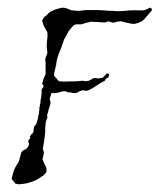

<svg xmlns="http://www.w3.org/2000/svg" viewBox="-20 -473 413 497"><path d="M30 4Q25 4 19 2Q18 -1 15 -4Q11 -8 10 -10Q12 -19 14 -25.5Q16 -32 18 -36Q20 -41 23 -45.5Q26 -50 29 -55L32 -67L35 -78Q39 -84 43 -85Q49 -87 53 -94Q55 -98 55 -99.5Q55 -101 55 -102Q52 -105 54 -108Q54 -108 54 -111Q56 -112 56 -112.5Q56 -113 57 -114Q60 -117 58 -117Q57 -119 57 -120Q59 -123 60 -122V-124Q67 -129 67 -134Q67 -141 68 -144Q70 -148 70 -148Q71 -148 72 -149Q73 -151 74 -153Q75 -155 76 -159Q77 -163 78 -166Q79 -169 79 -173Q81 -177 81 -181.5Q81 -186 82 -189V-196Q85 -199 83 -200Q83 -203 84 -204Q85 -208 85 -211.5Q85 -215 86 -218Q87 -221 87 -224.5Q87 -228 88 -232Q87 -235 88 -242L91 -246Q94 -249 92 -252Q90 -256 89 -257Q90 -259 91 -262.5Q92 -266 93 -270Q97 -278 98 -281V-309Q98 -316 97 -317Q97 -322 100 -329Q104 -336 102 -342Q100 -353 102 -369Q104 -384 102 -392Q100 -392 99 -396Q95 -402 94 -405Q93 -407 92 -409.5Q91 -412 91 -414Q88 -419 90 -421Q93 -429 100 -433Q104 -437 107 -440Q110 -443 114 -444Q122 -449 129 -450Q137 -453 141 -453H144Q150 -453 156 -450Q164 -446 167 -446Q174 -446 178 -445H187Q192 -446 197.5 -446.5Q203 -447 208 -447Q218 -447 229 -447Q240 -447 250 -446Q258 -445 266 -445Q274 -445 282 -444Q290 -444 298.5 -444.5Q307 -445 314 -446Q334 -447 344 -446H347Q357 -446 367 -453Q374 -453 373 -446L354 -424Q345 -414 327 -411Q321 -411 309 -414L293 -418Q291 -418 288.5 -417.5Q286 -417 284 -417Q281 -416 279 -415.5Q277 -415 276 -415Q275 -414 273 -414.5Q271 -415 269 -415Q266 -417 262 -417Q260 -419 258 -417Q254 -415 253 -415Q251 -415 246.5 -415Q242 -415 236 -416Q219 -416 216 -417L204 -414Q200 -413 196.5 -412Q193 -411 190 -410H178Q173 -410 168 -405Q164 -400 161 -396.5Q158 -393 157 -391Q156 -389 153.5 -384Q151 -379 146 -371Q144 -366 141.5 -358Q139 -350 135 -341Q128 -325 126 -311Q126 -305 124 -301Q124 -298 123 -295Q122 -292 122 -290Q120 -286 120 -280Q120 -276 122 -274Q125 -272 127 -269Q129 -265 133 -263Q136 -262 140.5 -262Q145 -262 151 -262Q165 -262 175.5 -262.5Q186 -263 193 -264Q197 -264 198 -263H203Q212 -263 220 -270Q228 -272 232 -270Q236 -270 239 -270.5Q242 -271 246 -272Q252 -277 256 -283Q257 -283 258 -282H261L263 -280L261 -275Q261 -275 261 -274Q261 -273 260 -272Q256 -271 254 -269Q252 -264 250 -263Q245 -261 240 -258Q235 -255 229 -251Q220 -244 208 -239Q205 -238 201 -238Q197 -240 193 -239Q191 -238 188 -237.5Q185 -237 183 -235Q179 -232 174 -232Q170 -232 166 -233Q162 -234 158 -234Q151 -234 153 -236L146 -237Q143 -237 137 -235Q128 -232 123 -232Q120 -231 119 -232Q118 -234 116 -232H113Q111 -223 109 -219V-212Q113 -212 110 -209Q112 -205 109 -201Q109 -198 108 -195Q107 -192 106 -190Q105 -187 104.5 -183Q104 -179 102 -177Q102 -171 103 -169Q101 -166 99 -158Q98 -155 98 -151.5Q98 -148 97 -143Q97 -139 97 -133.5Q97 -128 96 -121Q95 -114 94 -106.5Q93 -99 91 -88Q91 -85 92 -84Q93 -83 93 -81.5Q93 -80 94 -79Q93 -77 93 -74.5Q93 -72 92 -70Q92 -67 90 -61Q91 -59 92.5 -54.5Q94 -50 97 -45Q103 -33 99 -26Q94 -19 86 -15Q81 -11 75.5 -8Q70 -5 64 -3Q50 2 39 3Q37 3 34.5 3.5Q32 4 30 4Z"/></svg>

Font: Estonia
Style: Regular
Weight: 400
Designer: Robert E. Leuschke
Foundry: Robert E. Leuschke
Version: Version 1.014; ttfautohint (v1.8.3)